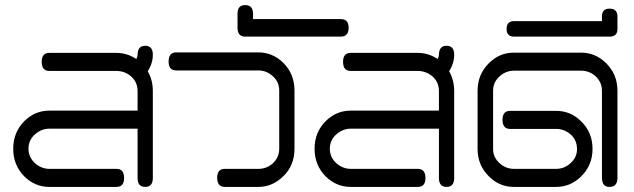

<svg xmlns="http://www.w3.org/2000/svg" viewBox="-20 -735 2494 755"><path d="M551 0Q521 0 521 -35V-229H174Q144 -229 119 -208Q92 -185 92 -150Q92 -116 119 -92Q144 -71 174 -71H438Q468 -71 468 -35Q468 0 438 0H174Q118 0 76 -41Q32 -85 32 -150Q32 -215 76 -259Q118 -300 174 -300H521V-377Q521 -413 494 -436Q469 -456 438 -456H174Q144 -456 144 -492Q144 -527 174 -527H438Q480 -527 516 -503Q521 -513 521 -519Q521 -555 551 -555Q581 -555 581 -520Q581 -486 561 -455Q581 -420 581 -377V-35Q581 0 551 0Z M996 0H864Q834 0 834 -36Q834 -71 864 -71H996Q1027 -71 1051 -91Q1078 -115 1078 -150V-379Q1078 -414 1051 -437Q1027 -458 996 -458H673Q643 -458 643 -493Q643 -529 673 -529H996Q1052 -529 1094 -488Q1138 -444 1138 -379V-150Q1138 -83 1092 -40Q1050 0 996 0Z M1320 -591H944Q914 -591 914 -626V-681Q914 -715 944 -715Q975 -715 975 -681V-660H1320Q1351 -660 1351 -626Q1351 -591 1320 -591Z M1736 0Q1706 0 1706 -35V-229H1359Q1329 -229 1304 -208Q1277 -185 1277 -150Q1277 -116 1304 -92Q1329 -71 1359 -71H1623Q1653 -71 1653 -35Q1653 0 1623 0H1359Q1303 0 1261 -41Q1217 -85 1217 -150Q1217 -215 1261 -259Q1303 -300 1359 -300H1706V-377Q1706 -413 1679 -436Q1654 -456 1623 -456H1359Q1329 -456 1329 -492Q1329 -527 1359 -527H1623Q1665 -527 1701 -503Q1706 -513 1706 -519Q1706 -555 1736 -555Q1766 -555 1766 -520Q1766 -486 1746 -455Q1766 -420 1766 -377V-35Q1766 0 1736 0Z M2377 0Q2347 0 2347 -36V-378Q2347 -413 2320 -437Q2296 -457 2265 -457H2001Q1970 -457 1946 -436Q1919 -413 1919 -378V-149Q1919 -115 1946 -92Q1970 -71 2001 -71H2167Q2198 -71 2222 -92Q2249 -115 2249 -149Q2249 -185 2222 -208Q2198 -228 2167 -228H1986Q1956 -228 1956 -264Q1956 -299 1986 -299H2167Q2224 -299 2265 -258Q2310 -215 2310 -149Q2310 -85 2265 -41Q2223 0 2167 0H2001Q1944 0 1903 -41Q1858 -85 1858 -149V-378Q1858 -443 1903 -487Q1944 -528 2001 -528H2265Q2321 -528 2363 -487Q2408 -443 2408 -378V-36Q2408 0 2377 0Z M2377 -591H2002Q1972 -591 1972 -621Q1972 -652 2002 -652H2347V-670Q2347 -701 2377 -701Q2408 -701 2408 -670V-621Q2408 -591 2377 -591Z"/></svg>

Font: LuenTai2017
Style: Regular
Weight: 400
Designer: LuenTai
Foundry: Microsoft Corpration
Version: Version 1.00 November 27, 2016, initial release